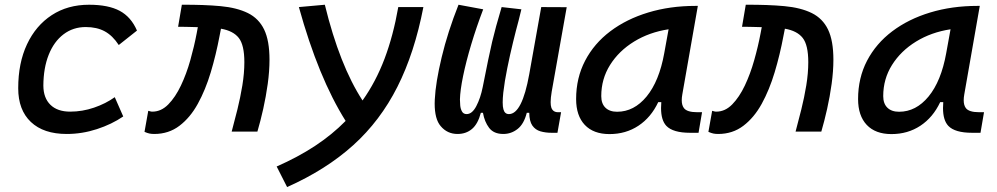

<svg xmlns="http://www.w3.org/2000/svg" viewBox="-20 -547 4142 798"><path d="M271.5 -83Q322.3 -83 370.8 -99.6Q419.4 -116.2 457 -143.1L492.2 -63Q444.3 -30.3 382.8 -10.3Q321.3 9.8 257.3 9.8Q161.1 9.8 108.4 -40Q55.7 -89.8 55.7 -180.2Q55.7 -285.2 92.3 -363Q128.9 -440.9 195.1 -484.1Q261.2 -527.3 350.1 -527.3Q430.2 -527.3 477.5 -502Q524.9 -476.6 549.3 -419.9L473.6 -359.9Q448.2 -398.9 415.5 -416.7Q382.8 -434.6 336.4 -434.6Q283.7 -434.6 243.9 -404.3Q204.1 -374 182.4 -319.3Q160.6 -264.6 160.2 -190.9Q160.6 -139.6 189.7 -111.3Q218.8 -83 271.5 -83Z M942.9 0Q954.6 -43 966.8 -92.3Q979 -141.6 987.3 -192.1Q995.6 -242.7 995.6 -288.6Q995.6 -359.9 972.4 -389.4Q949.2 -418.9 898.4 -427.7L892.6 -397.9Q877.9 -319.8 856 -246.6Q834 -173.3 802.2 -115.7Q770.5 -58.1 725.8 -24.2Q681.2 9.8 621.1 9.8Q610.4 9.8 601.6 8.1Q592.8 6.3 580.6 1L596.2 -86.4Q603.5 -84.5 605.5 -84Q607.4 -83 613.3 -83Q649.9 -83 679.4 -113Q709 -143.1 731.9 -191.4Q754.9 -239.7 771 -296.9Q787.1 -354 797.4 -408.2L802.2 -434.1Q793.5 -434.6 784.2 -434.6Q774.4 -434.6 764.6 -435.1Q754.4 -435.1 743.2 -435.5Q731.9 -435.5 720.2 -435.5L735.8 -527.3Q828.1 -527.8 896.5 -521.5Q964.8 -515.1 1010.3 -492.7Q1055.7 -470.2 1077.9 -424.1Q1100.1 -377.9 1100.1 -298.8Q1100.1 -251.5 1092.8 -198.5Q1085.4 -145.5 1074 -94.2Q1062.5 -43 1049.8 0Z M1173.3 230.5 1129.9 145Q1217.8 106.4 1289.1 59.6Q1360.4 12.7 1416.5 -44.4Q1303.2 -224.6 1222.2 -517.6L1330.1 -527.3Q1391.6 -275.4 1486.8 -129.4Q1542 -207 1578.4 -303.2Q1614.7 -399.4 1635.3 -517.6H1739.7Q1703.1 -327.6 1631.8 -186.3Q1560.5 -44.9 1448 56.6Q1335.4 158.2 1173.3 230.5Z M1881.8 9.8Q1838.9 9.8 1811.5 -22.9Q1786.6 -51.8 1786.6 -116.7Q1786.6 -125 1787.1 -133.3Q1790.5 -204.1 1815.7 -309.1Q1840.8 -414.1 1885.7 -527.3L1988.3 -508.3Q1960 -434.1 1938.5 -362.3Q1917 -290.5 1904.8 -231.2Q1892.6 -171.9 1891.6 -133.8Q1891.6 -123.5 1892.8 -109.1Q1894 -94.7 1900.1 -83.7Q1906.2 -72.8 1919.4 -72.8Q1942.4 -72.8 1959.7 -106Q1977.1 -139.2 1986.3 -185.1Q2000 -253.9 2009 -297.9Q2018.1 -341.8 2025.6 -373.8Q2033.2 -405.8 2042.2 -438.5Q2051.3 -471.2 2064.9 -517.6L2147 -508.3Q2145 -498 2135.3 -460.9Q2125 -423.3 2112.3 -371.3Q2099.6 -319.3 2088.4 -263.9Q2077.1 -208.5 2071.8 -162.1Q2069.3 -138.2 2069.3 -121.6Q2069.3 -103 2072.3 -92.8Q2077.6 -72.8 2095.2 -72.8Q2149.9 -72.8 2179.7 -238.8L2229.5 -517.6L2335.4 -517.1L2272.9 -165.5Q2268.6 -139.6 2268.6 -122.6Q2268.6 -108.4 2271.5 -99.6Q2278.3 -80.6 2299.3 -80.6H2312L2296.9 4.9H2272.5Q2247.1 4.9 2226.1 -1.2Q2205.1 -7.3 2192.6 -25.1Q2180.2 -43 2179.7 -78.1H2169.4Q2157.7 -31.7 2131.3 -11Q2105 9.8 2071.8 9.8Q2032.2 9.8 2012.9 -15.6Q1993.7 -41 1987.3 -78.1H1978.5Q1966.3 -31.7 1941.7 -11Q1917 9.8 1881.8 9.8Z M2513.2 10.3Q2446.8 10.3 2410.6 -27.8Q2374.5 -65.9 2374.5 -135.3Q2374.5 -223.1 2411.9 -294.7Q2449.2 -366.2 2516.6 -417Q2584 -467.8 2674.3 -495.1Q2764.6 -522.5 2870.6 -522.5H2880.4L2815.9 -154.8Q2813.5 -141.6 2813.5 -130.4Q2813.5 -109.9 2822.3 -98.1Q2835 -80.6 2877.9 -80.6H2897.9L2883.3 4.9H2848.6Q2776.9 4.9 2749.5 -23.9Q2727.5 -47.4 2727.5 -97.7Q2727.5 -109.4 2728.5 -122.6H2715.8Q2686 -59.1 2633.5 -24.4Q2581.1 10.3 2513.2 10.3ZM2544.9 -82.5Q2615.2 -82.5 2667.5 -146Q2719.7 -209.5 2740.7 -325.7L2758.8 -425.3Q2678.7 -413.1 2615.5 -374.3Q2552.2 -335.4 2515.6 -277.1Q2479 -218.8 2479 -147.5Q2479 -116.2 2496.3 -99.4Q2513.7 -82.5 2544.9 -82.5Z M3286.6 0Q3298.3 -43 3310.5 -92.3Q3322.8 -141.6 3331.1 -192.1Q3339.4 -242.7 3339.4 -288.6Q3339.4 -359.9 3316.2 -389.4Q3293 -418.9 3242.2 -427.7L3236.3 -397.9Q3221.7 -319.8 3199.7 -246.6Q3177.7 -173.3 3146 -115.7Q3114.3 -58.1 3069.6 -24.2Q3024.9 9.8 2964.8 9.8Q2954.1 9.8 2945.3 8.1Q2936.5 6.3 2924.3 1L2939.9 -86.4Q2947.3 -84.5 2949.2 -84Q2951.2 -83 2957 -83Q2993.7 -83 3023.2 -113Q3052.7 -143.1 3075.7 -191.4Q3098.6 -239.7 3114.7 -296.9Q3130.9 -354 3141.1 -408.2L3146 -434.1Q3137.2 -434.6 3127.9 -434.6Q3118.2 -434.6 3108.4 -435.1Q3098.1 -435.1 3086.9 -435.5Q3075.7 -435.5 3064 -435.5L3079.6 -527.3Q3171.9 -527.8 3240.2 -521.5Q3308.6 -515.1 3354 -492.7Q3399.4 -470.2 3421.6 -424.1Q3443.8 -377.9 3443.8 -298.8Q3443.8 -251.5 3436.5 -198.5Q3429.2 -145.5 3417.7 -94.2Q3406.2 -43 3393.6 0Z M3685.1 10.3Q3618.7 10.3 3582.5 -27.8Q3546.4 -65.9 3546.4 -135.3Q3546.4 -223.1 3583.7 -294.7Q3621.1 -366.2 3688.5 -417Q3755.9 -467.8 3846.2 -495.1Q3936.5 -522.5 4042.5 -522.5H4052.2L3987.8 -154.8Q3985.4 -141.6 3985.4 -130.4Q3985.4 -109.9 3994.1 -98.1Q4006.8 -80.6 4049.8 -80.6H4069.8L4055.2 4.9H4020.5Q3948.7 4.9 3921.4 -23.9Q3899.4 -47.4 3899.4 -97.7Q3899.4 -109.4 3900.4 -122.6H3887.7Q3857.9 -59.1 3805.4 -24.4Q3752.9 10.3 3685.1 10.3ZM3716.8 -82.5Q3787.1 -82.5 3839.4 -146Q3891.6 -209.5 3912.6 -325.7L3930.7 -425.3Q3850.6 -413.1 3787.4 -374.3Q3724.1 -335.4 3687.5 -277.1Q3650.9 -218.8 3650.9 -147.5Q3650.9 -116.2 3668.2 -99.4Q3685.5 -82.5 3716.8 -82.5Z"/></svg>

Font: CaskaydiaCove NFP
Style: Italic
Weight: 400
Italic angle: -10°
Designer: Aaron Bell
Foundry: Saja Typeworks
Version: Version 2111.001; VTT 6.35;Nerd Fonts 3.1.1